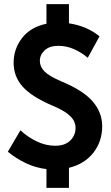

<svg xmlns="http://www.w3.org/2000/svg" viewBox="-20 -810 540 930"><path d="M205 100V9Q153 3 105.5 -19.5Q58 -42 18 -75L79 -179Q114 -146 158 -125Q202 -104 247 -104Q295 -104 320.5 -129.5Q346 -155 346 -190Q346 -208 337.5 -225Q329 -242 305.5 -260Q282 -278 235 -298Q134 -341 90 -390Q46 -439 46 -506Q46 -573 87 -626Q128 -679 205 -695V-790H314V-697Q401 -684 462 -634L405 -530Q375 -556 338.5 -572Q302 -588 263 -588Q219 -588 196 -566Q173 -544 173 -515Q173 -487 195.5 -464Q218 -441 279 -415Q383 -372 429 -318.5Q475 -265 475 -199Q475 -125 432.5 -70.5Q390 -16 314 3V100Z"/></svg>

Font: Radio Canada Condensed SemiBold
Style: Regular
Weight: 600
Width: 3
Designer: Charles Daoud, Etienne Aubert Bonn, Alexandre Saumier Demers, Jacques Le Bailly
Foundry: Radio-Canada
Version: Version 2.104; ttfautohint (v1.8.4.7-5d5b);gftools[0.9.28.de